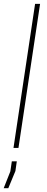

<svg xmlns="http://www.w3.org/2000/svg" viewBox="-20 -782 247 1015"><path d="M77.6 0H51.3L165.5 -761.7H191.9ZM61.5 122.1 23.9 212.9H-0.5L34.7 124L42.5 70.8H68.8Z"/></svg>

Font: Roboto-ThinItalic
Style: Italic
Weight: 250
Italic angle: -12°
Designer: Google
Version: Version 1.100141; 2013; ttfautohint (v0.94.14-c901) -l 8 -r 